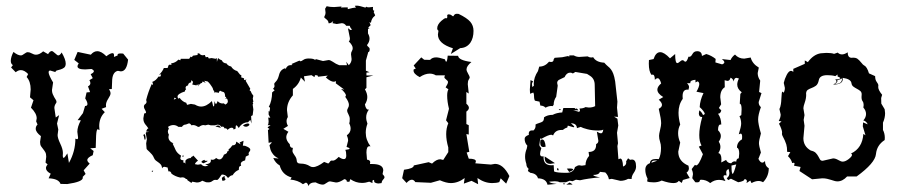

<svg xmlns="http://www.w3.org/2000/svg" viewBox="-20 -633 3150 669"><path d="M214.4 8.3 190.9 7.8Q184.6 -10.3 149.4 -11.7L156.7 -27.8Q140.1 -36.6 140.1 -47.4Q140.1 -53.2 146 -60.1L138.7 -66.4L141.1 -86.9Q141.1 -97.2 137.7 -103Q134.3 -108.9 130.4 -113.5Q126.5 -118.2 123 -123.5Q119.6 -128.9 119.6 -138.7L122.6 -158.7Q104.5 -172.4 104.5 -184.6Q104.5 -192.9 110.8 -199.2L106 -210L107.9 -220.7Q107.9 -237.8 87.9 -257.8L96.7 -283.7L84.5 -293.9L86.9 -321.3Q86.9 -349.1 72.8 -364.7L78.1 -375Q64.9 -388.7 52.7 -388.7Q43.5 -388.7 34.7 -381.3L18.6 -397.9L24.9 -406.2Q17.6 -410.6 17.6 -420.9Q17.6 -434.1 26.9 -452.1Q42 -439.9 52.7 -439.9Q57.6 -439.9 64.7 -445.6Q71.8 -451.2 76.7 -451.2Q83 -451.2 90.8 -446.8Q98.6 -442.4 105.5 -442.4Q117.2 -442.4 130.4 -454.1L147.5 -444.3Q153.8 -455.1 160.6 -455.1Q163.6 -455.1 171.9 -447.5Q180.2 -439.9 182.6 -439.9Q189 -439.9 194.8 -450.2Q209 -425.8 209 -411.6Q209 -401.4 203.4 -397.2Q197.8 -393.1 191.2 -391.1Q184.6 -389.2 179 -387.7Q173.3 -386.2 173.3 -381.8L155.3 -387.2Q149.4 -387.2 149.4 -381.3Q149.4 -371.6 165 -345.7L161.1 -319.3Q161.1 -311.5 163.6 -305.4Q166 -299.3 168.9 -294.4Q171.9 -289.6 174.3 -285.6Q176.8 -281.7 176.8 -278.3Q176.8 -275.9 175.8 -274.4Q169.4 -265.6 169.4 -256.8L174.3 -223.6L186 -231.9L178.7 -202.6L183.1 -181.6L180.7 -162.6Q180.7 -151.9 189.9 -132.6Q199.2 -113.3 199.2 -100.1L198.7 -90.3Q198.7 -83 201.7 -83Q205.1 -83 214.8 -98.6L220.2 -65.4Q242.7 -105.5 242.7 -149.9L248.5 -147.9Q252 -147.9 252 -153.8L249.5 -173.8Q249.5 -191.4 261.7 -213.9L250.5 -214.4L269 -238.8L276.4 -263.7Q284.7 -263.7 284.7 -270.5Q284.7 -277.8 276.9 -290L281.7 -311L293.9 -312L286.6 -332Q294.9 -336.4 294.9 -343.3Q294.9 -348.6 291.5 -353.5L303.2 -360.8L295.9 -374.5Q307.1 -379.9 307.1 -384.8Q307.1 -388.7 298.8 -392.6L276.9 -391.1Q250 -391.1 250 -401.9Q250 -406.2 254.4 -412.1L238.8 -424.3L250.5 -452.1L296.4 -442.4Q306.6 -454.6 318.8 -454.6Q333.5 -454.6 350.6 -437Q364.3 -447.8 372.1 -447.8Q377.4 -447.8 377.4 -439.9L377 -434.6L390.1 -439.9L389.6 -441.9Q389.6 -446.8 400.4 -446.8L409.2 -446.3L426.3 -425.3Q421.9 -384.3 400.9 -384.3L390.6 -386.2Q370.6 -381.8 370.6 -347.7L369.6 -322.8L359.9 -322.3Q365.2 -314 365.2 -307.6Q365.2 -301.3 357.2 -289.1Q349.1 -276.9 349.1 -266.1L349.6 -259.8L334 -253.9L345.2 -242.2Q325.7 -223.1 325.7 -193.4L326.7 -179.7L320.8 -182.6Q317.9 -182.6 316.7 -176.3Q315.4 -169.9 314.9 -160.2Q314.5 -150.4 314.2 -139.2Q314 -127.9 313.5 -117.7L294.4 -116.2L306.2 -106.9L303.2 -92.3Q284.2 -84 284.2 -75.2Q284.2 -69.8 292.5 -63L271.5 -39.6L278.3 -26.9L268.1 -16.6L268.6 -13.7Q268.6 0.5 214.4 8.3Z M647 4.4 633.3 -4.9Q632.3 -9.3 630.4 -9.3L628.4 -8.8Q623.5 -15.1 615.2 -15.1L608.4 -14.2Q590.3 -18.1 577.6 -27.8Q575.2 -36.1 569.3 -36.1L566.9 -35.6L564 -49.3L553.2 -51.8Q547.4 -51.8 544.9 -46.4Q543.9 -55.2 540.3 -59.6Q536.6 -64 532 -67.1Q527.3 -70.3 522.9 -73.7Q518.6 -77.1 516.1 -83.5Q513.7 -89.8 509.5 -94.7Q505.4 -99.6 501.2 -103.5Q497.1 -107.4 493.9 -110.4Q490.7 -113.3 490.7 -115.2L489.3 -133.3L491.7 -147.9L487.8 -169.4L489.3 -172.4L500.5 -173.3L489.3 -174.8Q492.7 -185.5 497.1 -185.5Q494.6 -189.9 491.7 -193.1Q488.8 -196.3 486.1 -200Q483.4 -203.6 481.4 -208.5Q479.5 -213.4 479.5 -220.7L482.4 -237.8Q488.8 -237.8 488.8 -241.7Q488.8 -244.6 485.1 -250.7Q481.4 -256.8 481.4 -261.2Q481.4 -267.1 486.1 -270.3Q490.7 -273.4 490.7 -278.8L489.3 -284.7Q496.1 -312 508.8 -340.3L511.7 -336.9L513.2 -339.8L510.7 -347.7Q523.4 -352.1 532.2 -366.2H538.6L541.5 -372.6L540 -374L534.2 -372.1Q546.9 -384.8 550.8 -396H564Q565.4 -399.9 566.7 -403.8Q567.9 -407.7 572.3 -407.7L577.6 -406.7L576.2 -412.1Q591.8 -414.1 601.6 -425.3L608.4 -422.9L609.9 -428.2H639.2L644.5 -436L648.4 -433.6L652.3 -439L668.5 -441.4V-446.8L673.8 -447.3Q679.2 -440.4 686.5 -440.4L693.8 -441.4L696.8 -433.6L704.6 -434.6L707.5 -429.2L717.3 -430.7L731.4 -428.2L735.4 -430.7L735.8 -417.5L739.7 -430.7Q745.1 -425.3 752.9 -422.9Q757.3 -412.6 769 -412.1Q774.4 -403.3 785.2 -401.4Q792.5 -389.2 806.6 -385.3L816.4 -373Q821.3 -371.6 821.3 -368.2L819.8 -363.8L830.6 -359.9L830.1 -356.9Q830.1 -354 832.5 -354L838.9 -356L835.9 -351.6L852.1 -323.7L849.6 -318.4L853.5 -315.4Q856 -307.6 862.8 -299.3L860.8 -289.6L862.8 -278.3L860.4 -276.9L862.3 -272.5L860.4 -268.6L862.8 -251.5L860.4 -231.4L855 -228.5L856.4 -202.6L852.1 -215.3L844.2 -207Q823.2 -206.5 812 -187Q806.2 -196.3 803.2 -196.3Q800.8 -196.3 800.8 -184.6L793.9 -181.6Q793.9 -188 787.1 -188Q780.3 -188 772.9 -180.2Q770.5 -186 764.6 -186L762.2 -185.5Q760.3 -191.9 755.9 -191.9L751.5 -190.9Q745.6 -198.7 737.8 -198.7L729 -196.3H714.4L705.6 -198.7L695.3 -196.3L689.5 -197.3Q681.6 -197.3 673.8 -190.9H669.9Q660.6 -197.3 652.3 -197.3L647 -196.3Q643.1 -203.1 638.2 -203.1L627.9 -199.2Q619.1 -199.2 613.8 -190.9H601.6Q593.8 -197.3 584 -197.3Q574.7 -197.3 565.4 -190.9L568.4 -184.6Q564.9 -179.7 564.9 -174.8Q564.9 -168.9 568.4 -164.1L566.9 -155.8Q566.9 -141.1 584.5 -133.3L581.5 -132.3Q585.4 -125.5 587.6 -119.9Q589.8 -114.3 592.5 -109.1Q595.2 -104 599.4 -99.6Q603.5 -95.2 610.8 -90.8L608.4 -81.5Q608.4 -74.7 619.1 -74.7L618.7 -70.3Q618.7 -65.4 621.6 -65.4L624.5 -66.4L626 -61V-73.2Q632.3 -82.5 647 -82.5L644.5 -85.4Q650.4 -86.4 653.8 -90.8L669.9 -73.2Q660.6 -66.9 659.2 -61L669.4 -59.1L680.7 -61Q686.5 -53.7 695.8 -53.7L706.1 -55.7L694.8 -60.5Q714.8 -62 714.8 -73.2L714.4 -77.1L720.2 -76.2Q727.1 -76.2 732.9 -82.5Q739.3 -77.6 744.6 -77.6Q754.4 -77.6 760.3 -94.2Q771.5 -98.1 771.5 -103L771 -105Q776.9 -105.5 776.9 -109.9L776.4 -112.8Q783.7 -117.2 789.6 -126.5Q803.2 -126.5 803.2 -139.6L818.4 -129.9L814.9 -136.7L828.6 -142.6L826.2 -125L829.6 -125.5Q834 -125.5 841.8 -121.6Q852.1 -116.7 852.1 -111.3Q852.1 -107.4 849.1 -104.5Q846.2 -101.6 846.2 -97.7L847.2 -92.8L836.4 -87.4L834 -74.2Q818.8 -70.3 818.8 -61.5L820.3 -55.7Q812.5 -54.2 812.5 -46.9L812 -41Q799.3 -36.6 790.5 -22.5Q781.7 -21.5 776.9 -14.2H772.9Q766.6 -24.9 752.9 -24.9Q751 -22.9 749 -20Q740.2 -5.9 736.3 -5.9L730 -6.3Q724.6 -6.3 719.5 -2Q714.4 2.4 706.1 2.4L698.2 2L684.6 -3.4Q676.8 2.9 665.5 2.9L649.9 0ZM723.1 -261.7 726.1 -264.2 727.5 -280.8Q730 -271 732.4 -271Q735.4 -271 738.3 -280.8Q745.6 -272.5 754.9 -272.5L759.8 -272.9L765.1 -268.6Q773.9 -272.9 773.9 -279.8Q773.9 -285.2 770.5 -290L765.1 -288.6L768.6 -294.4L764.6 -295.9Q764.2 -303.7 762.9 -307.1Q761.7 -310.5 759.8 -311.8Q757.8 -313 754.9 -313.5Q752 -314 747.6 -316.9Q742.7 -314.5 742.2 -309.1Q738.8 -311 729.5 -311.5L727.1 -309.6L726.1 -315.9Q722.7 -318.4 722.4 -321.5Q722.2 -324.7 719 -329.8Q715.8 -335 711.9 -340.1Q708 -345.2 703.6 -349.1L691.4 -351.6L696.8 -344.2L686 -349.1L683.6 -343.8Q677.7 -343.8 676.3 -337.9L673.3 -339.8Q670.9 -339.8 670.9 -332Q668.9 -338.4 667 -338.4Q665 -338.4 664.6 -335.4L649.9 -338.4L652.3 -346.2Q652.3 -351.1 646 -353V-346.2Q635.3 -344.2 635.3 -335.4Q626.5 -334 626.5 -326.2L628.4 -321.3Q624.5 -320.3 624.5 -314.5Q598.6 -306.2 598.6 -296.4Q598.6 -292 603 -288.6L605.5 -292.5Q615.7 -278.3 628.9 -274.9L631.8 -267.6L645 -271L659.2 -268.6Q670.4 -261.7 680.7 -261.7Q699.2 -261.7 718.3 -280.8ZM585.4 -286.1 594.2 -289.1 588.4 -293ZM836.9 -191.4Q832 -191.4 826.7 -195.3Q831.5 -201.2 845.2 -203.1L849.6 -198.2Q843.8 -191.4 836.9 -191.4ZM749.5 -187.5 730.5 -192.4Q735.4 -195.8 739.7 -195.8Q745.6 -195.8 749.5 -187.5ZM485.4 -145.5Q483.4 -145.5 481 -159.2L479 -162.6L483.4 -165.5Q485.4 -165.5 486.8 -157.7L487.3 -151.9Q487.3 -147.9 485.4 -145.5ZM615.2 -86.4 617.7 -93.3 620.1 -87.9ZM689 -64Q682.1 -66.4 682.1 -69.3Q682.1 -72.3 691.9 -76.2L694.3 -72.8H703.6Q703.6 -70.3 689 -64ZM511.7 -33.7 507.8 -37.1 513.7 -38.6ZM761.2 -3.4H754.4L752.9 -13.2L759.8 -18.6H763.7L762.7 -14.6Q762.7 -11.2 766.6 -8.8Z M1054.7 15.6Q1051.8 3.4 1045.4 3.4L1035.6 8.8Q1018.1 -4.9 991.7 -7.3L996.1 -14.6Q962.9 -23.9 954.6 -56.6Q939.9 -64.5 932.1 -82.5L950.2 -80.6Q950.2 -81.5 946.3 -83.3Q942.4 -85 937 -89.6Q931.6 -94.2 926.5 -102.8Q921.4 -111.3 918.9 -127Q926.8 -134.8 926.8 -137.7L916 -135.3L913.6 -180.2Q918.5 -182.1 918.5 -184.1L912.6 -188Q912.6 -190.9 922.9 -196.8H912.6Q916 -200.2 916 -210.4L914.6 -223.6L921.9 -222.7L916 -233.9V-246.1L918.9 -244.1L920.9 -254.4Q920.9 -260.3 916.5 -260.3Q927.7 -281.2 928.2 -311L937 -318.4L931.2 -323.7Q936.5 -328.1 936.5 -333.5L935.5 -340.3Q935.5 -343.3 941.9 -349.6Q948.2 -356 952.1 -371.1Q956.5 -390.6 974.1 -395.5L975.1 -391.6Q980 -406.2 993.7 -406.2Q994.1 -405.8 995.1 -405.8Q996.6 -405.8 999 -407.7L995.1 -409.7L1023.4 -421.9L1026.4 -419.4Q1030.3 -419.4 1036.9 -424.3Q1043.5 -429.2 1055.7 -429.2Q1074.7 -429.2 1078.6 -423.3L1079.6 -427.2L1105.5 -420.4L1125 -423.8Q1130.4 -423.8 1139.2 -418Q1150.9 -409.7 1162.1 -405.8H1189L1186.5 -418L1195.3 -405.8Q1205.1 -415.5 1205.1 -427.2L1203.1 -443.8Q1203.1 -450.7 1206.1 -455.1Q1209 -459.5 1209 -465.3Q1209 -475.1 1195.3 -488.8Q1199.2 -491.2 1199.2 -500L1192.4 -534.7L1201.2 -528.3L1207 -530.3Q1200.7 -534.7 1198.7 -543H1186.5Q1180.2 -552.2 1170.9 -552.2L1153.3 -549.3L1138.7 -552.2L1141.1 -560.1Q1134.3 -551.8 1125 -551.8Q1124.5 -557.6 1122.1 -561Q1118.2 -565.4 1112.3 -569.8Q1109.9 -571.3 1109.9 -573.2Q1109.9 -575.7 1112.1 -579.3Q1114.3 -583 1114.3 -589.4L1112.8 -602.5L1118.2 -611.3Q1128.9 -608.4 1144 -608.4L1170.4 -610.4L1167.5 -606.9L1191.4 -607.4L1191.9 -601.1Q1210.4 -606.4 1220.2 -606.4L1216.3 -612.8L1223.6 -613.3Q1231.4 -613.3 1253.4 -606.4L1255.9 -609.9Q1258.3 -607.4 1265.1 -607.4L1279.8 -608.9L1279.3 -603Q1279.3 -595.7 1284.2 -595.7L1282.2 -590.3L1287.1 -580.1Q1287.1 -578.6 1285.2 -577.1Q1274.4 -568.8 1272.5 -553.7L1267.1 -555.7L1271.5 -545.4L1263.2 -537.1L1267.6 -532.7L1262.2 -533.2V-516.6Q1267.6 -506.8 1267.6 -498.5Q1267.6 -486.8 1258.8 -476.1Q1259.3 -472.7 1263.7 -469.5Q1268.1 -466.3 1268.1 -461.9Q1268.1 -451.7 1263.2 -451.7L1254.9 -421.9V-386.7L1267.6 -381.3L1256.8 -379.9V-370.1H1281.2L1256.8 -363.8V-326.7L1251.5 -321.8Q1259.8 -307.6 1259.8 -294.9Q1259.8 -281.7 1251.5 -269Q1254.9 -251 1263.2 -251L1265.6 -251.5Q1255.9 -238.8 1255.9 -224.1Q1255.9 -213.9 1260.3 -202.1Q1254.4 -186 1254.4 -170.9Q1254.4 -145.5 1271 -123L1267.1 -123.5Q1256.8 -123.5 1256.8 -101.6L1258.8 -76.7Q1270 -75.7 1270 -67.4L1269 -61.5H1276.9Q1315.4 -61.5 1315.4 -39.1L1313 -26.4Q1319.8 -19.5 1319.8 -15.1Q1319.8 -12.2 1314.9 -7.1Q1310.1 -2 1309.6 4.9L1299.3 6.3Q1290.5 6.3 1284.2 1.5L1283.2 -6.3L1277.8 -3.9V4.9L1266.6 0Q1253.4 4.4 1241.2 4.4Q1219.7 4.4 1200.7 -8.8L1197.3 0.5L1188.5 0Q1188.5 -7.8 1179.7 -8.8Q1162.6 2.9 1150.9 2.9L1130.4 -1Q1124.5 -1 1117.4 4.6Q1110.4 10.3 1104.5 10.3Q1094.7 10.3 1079.6 2.4Q1059.1 2.4 1054.7 15.6ZM1070.8 -50.8Q1085.4 -50.8 1109.4 -68.8L1123 -63.5Q1126 -63.5 1128.9 -68.6Q1131.8 -73.7 1136.7 -73.7L1140.1 -73.2Q1147.5 -73.2 1160.2 -86.4Q1170.9 -78.6 1178.2 -78.6Q1186.5 -78.6 1186.5 -90.8Q1186.5 -104.5 1183.1 -110.8Q1198.2 -112.3 1198.2 -115.2Q1198.2 -117.7 1187.5 -121.1L1192.9 -142.6Q1192.9 -151.9 1188.5 -161.6Q1201.7 -170.9 1201.7 -184.6Q1201.7 -193.8 1196.8 -203.1Q1198.7 -206.5 1198.7 -218.8Q1198.7 -226.1 1194.1 -234.6Q1189.5 -243.2 1189.5 -247.1Q1189.5 -251.5 1192.6 -256.6Q1195.8 -261.7 1195.8 -267.6Q1195.8 -278.3 1183.1 -295.4L1185.5 -300.3Q1185.5 -307.6 1168.5 -323.2L1179.7 -320.8L1149.9 -342.8L1150.9 -350.1L1143.6 -348.1Q1131.8 -348.1 1115.2 -363.3L1122.1 -369.6L1088.4 -365.7L1085.9 -370.6L1077.6 -371.1L1075.7 -364.3L1065.4 -371.1L1039.1 -367.2L1042.5 -348.1L1028.3 -362.8Q1021.5 -337.9 1000.5 -323.2V-300.8Q980 -277.8 980 -249L982.9 -225.1Q978.5 -218.3 978.5 -210.9Q978.5 -202.1 983.4 -194.3L967.3 -184.1L984.9 -173.8Q977.5 -164.1 977.5 -154.8Q977.5 -142.6 989.7 -130.4Q989.7 -117.7 1000.5 -117.7L999 -107.4Q999 -101.6 1006.1 -92.3Q1013.2 -83 1013.7 -75.2Q1013.7 -63 1026.9 -63Q1046.4 -63 1060.1 -53.7Q1064.5 -50.8 1070.8 -50.8Z M1646 8.8 1623 -2.9 1596.2 6.8 1599.1 -12.7Q1576.2 4.9 1550.8 4.9Q1535.2 4.9 1512.7 -4.9L1481.4 3.9L1427.2 1.5Q1421.9 -6.8 1415 -6.8Q1406.7 -6.8 1396.5 4.4L1381.3 -12.2L1387.7 -41.5Q1421.9 -45.9 1421.9 -56.6L1473.6 -67.9L1485.4 -63Q1500.5 -78.1 1514.2 -78.1L1524.4 -75.7L1542 -103V-119.1Q1534.7 -144.5 1534.7 -165.5Q1534.7 -186.5 1542 -203.6L1534.2 -213.9L1544.4 -253.9Q1538.1 -279.3 1538.1 -299.8Q1538.1 -314.5 1542.5 -321.8L1532.7 -328.6Q1541 -341.3 1541 -347.2Q1541 -351.1 1534.7 -355.7Q1528.3 -360.4 1528.3 -364.3L1530.3 -370.6H1498.5Q1488.8 -376.5 1477.5 -376.5Q1460.4 -376.5 1442.4 -364.3Q1420.9 -375.5 1420.9 -387.2L1421.4 -391.1L1428.7 -394L1421.4 -404.8L1447.8 -433.1L1458 -424.8L1478.5 -424.3Q1485.8 -433.1 1500 -433.1Q1508.8 -433.1 1530.3 -426.3Q1532.7 -418 1534.7 -418Q1538.1 -418 1540 -439L1576.2 -438.5Q1577.6 -422.9 1622.6 -417Q1605.5 -402.8 1605.5 -391.1Q1605.5 -385.7 1611.1 -376.2Q1616.7 -366.7 1616.7 -363.3Q1616.7 -360.8 1613.3 -355.7Q1609.9 -350.6 1609.9 -339.8L1613.3 -307.1L1605 -312.5V-271.5Q1613.8 -264.2 1613.8 -257.3Q1613.8 -250.5 1605 -244.1V-200.7L1613.3 -196.8V-164.1L1605 -166L1615.2 -104L1606 -101.6L1613.3 -80.1Q1638.2 -80.1 1638.2 -70.8L1636.2 -64L1690.4 -59.6L1704.6 -62Q1733.4 -62 1754.9 -19.5L1743.7 6.8L1724.6 -11.7L1719.7 1.5Q1710 4.9 1694.8 4.9Q1668.5 4.9 1643.6 -12.7ZM1550.8 -444.8 1558.1 -464.8Q1505.9 -481 1505.9 -512.7L1507.8 -525.9Q1503.4 -528.8 1503.4 -534.2Q1503.4 -547.4 1517.6 -560.1Q1528.3 -569.8 1533.2 -569.8L1535.6 -569.3Q1538.6 -569.3 1538.6 -574.2L1538.1 -578.1Q1538.1 -583 1543.9 -583Q1549.3 -583 1553.5 -579.6Q1557.6 -576.2 1558.6 -576.2Q1559.6 -576.2 1560.5 -577.6Q1564 -585 1571.8 -585L1578.1 -584.5Q1607.4 -570.3 1618.7 -557.1Q1629.9 -543.9 1629.9 -525.4Q1629.9 -500.5 1619.1 -484.4Q1606.4 -466.3 1583.5 -465.3Z M1887.7 10.7Q1883.3 -10.7 1854.5 -11.7Q1850.1 -28.3 1828.1 -30.8L1819.3 -37.1L1821.8 -44.9Q1814 -51.3 1814 -62Q1809.6 -74.7 1809.6 -87.4Q1809.6 -101.1 1815.4 -115.2L1817.4 -125.5Q1808.1 -134.8 1808.1 -149.4Q1808.1 -158.2 1822.8 -163.1L1822.3 -167Q1822.3 -178.7 1834 -178.7L1838.4 -178.2Q1846.2 -184.6 1846.2 -194.8L1845.7 -198.7Q1849.6 -201.7 1855 -203.1Q1868.2 -207 1871.8 -210.7Q1875.5 -214.4 1875.5 -224.1Q1887.7 -232.9 1905.8 -232.9Q1919.4 -240.2 1939 -241.2L1942.9 -256.8H1983.4L1982.9 -254.9Q1982.9 -253.9 1984.4 -253.9L1990.2 -254.9L1995.6 -248.5L1977.5 -249L1997.6 -243.2Q2001 -245.1 2001 -249L1999 -254.9Q2012.2 -254.9 2020 -259.8L2031.7 -258.3Q2044.4 -258.3 2053.7 -263.2L2052.2 -336.9Q2052.2 -358.4 2036.1 -368.7L2025.4 -375.5L1984.9 -382.3L1976.1 -377Q1971.7 -379.9 1966.8 -379.9Q1954.1 -379.9 1947.3 -364.3L1927.2 -354.5Q1921.4 -350.6 1921.4 -343.8L1923.3 -334.5L1918 -295.9Q1909.2 -283.2 1909.2 -268.1L1905.8 -263.2L1901.4 -263.7Q1891.1 -263.7 1880.9 -257.8Q1874 -265.1 1862.8 -265.1L1859.9 -278.8L1843.8 -282.2Q1840.3 -288.6 1840.3 -304.7L1838.4 -310.5Q1831.5 -309.1 1828.1 -305.7Q1826.2 -309.1 1826.2 -321.3L1828.6 -354L1837.9 -349.1Q1833.5 -345.2 1833.5 -338.9L1835 -329.6L1840.3 -334.5L1839.8 -340.8Q1839.8 -363.3 1854.5 -385.3L1858.9 -400.9Q1878.9 -400.9 1893.1 -418L1899.9 -417Q1909.2 -417 1909.2 -426.3L1912.6 -431.6L1939 -433.6L1960.4 -438L1962.9 -434.1L1963.9 -439.9H1979.5Q1987.3 -435.1 1997.6 -434.6L2027.3 -436.5Q2034.2 -432.6 2040 -432.6L2046.9 -433.6Q2057.1 -416 2085.4 -414.6Q2092.8 -406.2 2098.6 -401.6Q2104.5 -397 2108.9 -391.1Q2113.3 -385.3 2116.9 -376Q2120.6 -366.7 2123.5 -349.1L2131.3 -278.8L2129.9 -257.8L2133.3 -225.6L2119.6 -226.6L2131.3 -219.2L2134.3 -195.8L2129.9 -170.4L2133.3 -133.8L2131.3 -124L2134.8 -78.1L2141.1 -80.6Q2149.9 -80.6 2150.9 -52.7Q2162.1 -56.6 2162.1 -66.9L2161.6 -70.8L2168.5 -81.5L2175.3 -76.2L2182.1 -77.1Q2196.3 -77.1 2196.3 -52.7Q2196.3 -42 2188.5 -31Q2180.7 -20 2180.7 -9.3L2168.5 -9.8Q2155.8 -2.9 2141.6 -2.9L2111.8 -9.8L2101.6 -8.3Q2099.1 -22.5 2088.9 -32.2L2070.3 -34.2Q2066.9 -23.4 2046.9 -23.4Q2048.3 -18.6 2070.8 -15.1Q2027.8 -11.2 2001 -4.9L1986.8 -6.8L1974.6 -1.5L1965.3 -3.4L1951.7 2H1930.2Q1923.8 -1.5 1912.6 -1.5L1894 0Q1894 4.9 1919.9 7.8ZM1953.1 -30.8Q1978.5 -30.8 1983.4 -50.8Q1992.7 -57.1 1998.5 -57.1L2007.3 -55.7L2020 -57.6Q2020.5 -76.2 2032.7 -89.8L2030.8 -103.5Q2057.1 -103.5 2057.1 -127.9V-130.9Q2064.9 -134.3 2064.9 -142.6L2059.6 -174.3Q2068.8 -168.5 2074.2 -168.5Q2080.6 -168.5 2082 -181.6Q2077.1 -178.2 2065.9 -178.2Q2043.9 -178.2 2026.9 -182.6Q2009.8 -187 2003.4 -190.9L1990.2 -186.5Q1989.7 -203.1 1969.2 -203.6Q1981 -193.8 1981 -190.9L1978.5 -189.5L1958.5 -195.3L1956.5 -188.5Q1948.2 -186.5 1940.9 -180.2H1936.5Q1914.6 -180.2 1907.2 -161.1L1901.4 -163.6Q1891.1 -163.6 1866.7 -149.4L1862.3 -150.9L1859.4 -128.4Q1859.4 -123.5 1866.2 -116.7Q1861.8 -104 1861.8 -97.2Q1861.8 -87.9 1869.6 -87.9L1874 -88.4V-84.5Q1874 -57.1 1901.4 -57.1L1909.2 -57.6L1910.6 -35.6Q1919.9 -30.8 1953.1 -30.8ZM1874 -120.6Q1862.3 -120.6 1862.3 -136.7Q1862.3 -140.6 1863 -143.8Q1863.8 -147 1869.1 -147Q1878.9 -147 1881.3 -122.1ZM1897.9 -62Q1877.9 -62 1877.9 -84V-87.9L1913.6 -64.5ZM1963.4 -33.7 1955.1 -45.4 1963.9 -45.9Q1977.1 -45.9 1977.1 -42.5Q1977.1 -39.6 1963.4 -33.7ZM1974.6 10.3H1953.1L1964.8 2.9Q1974.6 8.3 1974.6 10.3ZM1945.8 9.8Q1943.4 9.8 1941.4 6.3H1949.2ZM1931.2 -249Q1928.7 -249 1926.8 -252.4H1934.6ZM1921.4 -40 1920.9 -46.9 1925.3 -45.9 1926.8 -39.6Z M2598.6 4.9 2594.2 -3.9 2581.1 4.9 2582.5 -1.5Q2582.5 -7.8 2574.2 -9.3Q2574.2 -1.5 2552.2 2L2526.9 -10.3L2517.1 -5.4L2512.2 -12.2Q2521.5 -18.1 2521.5 -30.3L2519 -43.9Q2510.3 -41.5 2510.3 -31.7L2511.7 -21.5L2506.3 -22.5Q2501 -22.5 2501 -18.1Q2501 -13.2 2507.8 -2Q2496.1 -6.3 2485.4 -6.3Q2468.8 -6.3 2454.6 4.9Q2440.4 -6.8 2422.9 -6.8L2418.9 -5.9Q2418.9 2.4 2409.2 2.4L2402.8 2L2392.1 -12.2L2394.5 -25.4Q2394.5 -34.2 2390.1 -43.9L2401.4 -58.6L2405.3 -56.6Q2415 -56.6 2429.2 -95.7L2415 -122.1L2424.3 -126Q2416.5 -139.6 2416.5 -162.6Q2416.5 -188.5 2426.8 -225.1Q2415 -225.1 2415 -237.8L2416.5 -248.5Q2424.8 -243.2 2429.7 -231.9L2436 -235.8Q2434.1 -245.1 2418 -259.8Q2418.9 -283.2 2431.2 -308.6L2406.7 -313.5Q2416.5 -330.6 2416.5 -339.8Q2416.5 -347.2 2410.6 -349.6L2403.3 -345.7V-355Q2385.3 -353.5 2385.3 -345.7L2385.7 -343.3L2373.5 -342.8Q2380.9 -336.9 2380.9 -329.1L2378.9 -320.3L2375 -320.8Q2358.4 -320.8 2358.4 -297.9L2358.9 -288.6Q2344.2 -268.6 2344.2 -240.2Q2344.2 -221.7 2350.1 -199.2Q2342.8 -184.6 2342.8 -168.9Q2342.8 -152.8 2350.1 -136.2L2343.3 -104.5Q2343.3 -70.8 2378.9 -55.7L2380.4 -46.9Q2380.4 -37.1 2372.1 -31.7L2383.3 -12.7L2359.4 -5.9L2355.5 4.4L2345.2 -2.9Q2340.3 4.9 2326.2 4.9Q2311 4.9 2285.6 -3.9Q2273.4 2.4 2257.8 2.4Q2241.2 2.4 2234.9 -1L2236.3 -10.7Q2228.5 -25.9 2228.5 -41.5Q2228.5 -58.6 2244.6 -64.5Q2245.1 -79.1 2266.6 -79.1L2275.4 -78.6Q2283.2 -93.8 2283.2 -117.7Q2283.2 -129.9 2279.8 -139.6Q2276.4 -149.4 2276.4 -159.7Q2276.4 -166 2280 -180.7Q2283.7 -195.3 2283.7 -203.6Q2283.7 -217.8 2275.4 -253.9Q2286.6 -259.8 2286.6 -267.6Q2286.6 -275.4 2275.4 -285.6L2291 -294.9Q2270.5 -307.1 2270.5 -320.8Q2270.5 -331.1 2283.7 -342.3Q2278.8 -360.4 2271.5 -360.4Q2267.1 -360.4 2261.7 -355Q2261.7 -373 2253.9 -373L2250 -372.1Q2240.7 -384.3 2240.7 -411.6L2241.2 -423.8L2257.3 -427.2Q2265.1 -451.2 2280.3 -451.2Q2294.4 -451.2 2314.5 -429.7L2332.5 -444.8Q2332.5 -413.1 2339.8 -413.1Q2343.3 -413.1 2348.9 -418.2Q2354.5 -423.3 2357.9 -423.3Q2361.3 -423.3 2363.5 -420.7Q2365.7 -418 2368.2 -418Q2373.5 -418 2378.9 -435.5L2381.8 -435.1Q2387.7 -435.1 2392.8 -444.8Q2397.9 -454.6 2409.2 -454.6Q2425.3 -454.6 2425.8 -438L2440.9 -444.8Q2459 -439.5 2473.6 -427.7L2472.7 -415.5L2496.1 -408.7Q2503.9 -411.6 2503.9 -416Q2503.9 -420.4 2495.1 -427.2L2525.4 -423.8Q2530.3 -435.1 2541 -442.9Q2553.7 -428.7 2573.2 -428.7L2595.7 -432.6Q2601.1 -411.1 2624 -397.5L2620.1 -378.4Q2620.1 -364.3 2628.9 -352.1L2625 -312.5L2633.3 -308.6L2623.5 -277.3Q2623.5 -266.1 2631.3 -259.8Q2621.6 -232.9 2621.6 -216.8Q2621.6 -201.2 2631.3 -168Q2624.5 -143.6 2624.5 -134.3Q2624.5 -125 2631.3 -101.6L2622.6 -79.6Q2628.9 -66.4 2636.2 -66.4Q2641.1 -66.4 2645.5 -72.3Q2645.5 -54.2 2658.7 -46.9Q2658.7 -18.1 2638.7 2Q2631.3 -2.4 2623 -2.4Q2611.8 -2.4 2598.6 4.9ZM2527.8 -64Q2533.2 -70.8 2540 -70.8L2545.4 -69.8Q2545.9 -80.6 2554.2 -81.5L2555.7 -98.1Q2555.7 -115.7 2547.9 -118.7Q2547.9 -137.7 2565.4 -147.5L2565.9 -156.2Q2565.9 -167.5 2560.5 -167.5L2554.2 -165Q2562.5 -192.4 2562.5 -202.1Q2562.5 -216.3 2556.6 -228L2563 -231.9L2564 -252Q2564 -271.5 2557.6 -271.5L2559.6 -305.7L2564.5 -311.5Q2548.8 -323.2 2548.8 -338.4Q2548.8 -348.1 2554.7 -359.4L2546.4 -361.8Q2538.1 -361.8 2536.6 -349.1Q2533.7 -359.4 2525.4 -362.3Q2522.9 -351.1 2514.6 -351.1L2504.9 -353.5L2505.4 -329.1Q2489.7 -319.3 2489.7 -293.9L2492.7 -269.5L2484.9 -256.8L2493.2 -248.5Q2490.7 -236.8 2481.9 -236.8Q2492.7 -221.7 2493.2 -199.2H2490.7Q2481.9 -199.2 2481.9 -179.2Q2491.7 -169.4 2491.7 -159.2Q2491.7 -149.9 2484.4 -139.2Q2490.2 -130.9 2490.2 -121.1Q2490.2 -110.4 2482.9 -99.6Q2493.7 -97.7 2493.7 -77.6L2493.2 -66.9L2509.8 -75.7Q2515.1 -64.5 2527.8 -64ZM2532.7 -27.3Q2536.6 -27.3 2545.4 -60.1L2528.8 -56.2Q2528.8 -27.3 2532.7 -27.3ZM2250 -65.9 2270.5 -73.2 2263.2 -73.7Q2250 -73.7 2250 -65.9Z M2897.9 -1Q2892.6 -1 2887.2 -2.7Q2881.8 -4.4 2875.5 -6.3Q2869.1 -8.3 2861.8 -10Q2854.5 -11.7 2845.2 -11.7L2809.6 -8.3L2765.6 -37.1L2769.5 -51.3L2746.6 -55.7L2748.5 -62.5Q2748.5 -65.9 2745.1 -65.9L2740.2 -64.9Q2737.3 -77.6 2725.6 -88.9L2733.9 -103L2722.7 -104Q2722.7 -120.1 2719.7 -129.9Q2715.3 -143.6 2707.5 -157.7Q2704.6 -162.6 2704.6 -167L2705.1 -170.9Q2705.1 -181.2 2694.3 -202.1L2703.1 -210L2693.4 -211.4Q2700.2 -224.1 2700.2 -233.9L2695.8 -252.9Q2695.8 -254.4 2696.8 -255.6Q2697.8 -256.8 2698.7 -260.3Q2699.7 -263.7 2700.9 -270.3Q2702.1 -276.9 2702.6 -289.6Q2703.6 -314 2706.1 -314L2710 -310.1Q2710.9 -310.1 2712.9 -314.9Q2714.8 -319.8 2714.8 -326.7L2710.9 -344.2Q2713.9 -357.9 2721.2 -372.1Q2728.5 -386.2 2736.3 -386.2Q2740.2 -386.2 2744.1 -382.3V-393.1L2784.2 -410.6V-422.4L2794.9 -416.5Q2814.5 -443.4 2839.8 -447.3L2859.4 -448.7Q2877.4 -448.7 2886.2 -445.3L2898.9 -449.7Q2905.3 -443.4 2914.1 -443.4Q2922.4 -443.4 2933.6 -450.7Q2933.6 -431.6 2947.8 -431.6L2952.6 -432.1Q2960.9 -432.1 2966.3 -429.2Q2973.1 -424.8 2982.9 -412.6Q2986.3 -407.7 2991.2 -404.8Q3001 -400.4 3007.8 -377.4L3029.3 -367.7Q3029.3 -354.5 3034.9 -347.4Q3040.5 -340.3 3040.5 -335L3040 -330.1Q3040 -319.3 3053.7 -302.7L3050.3 -291.5L3050.8 -272L3062.5 -252.4L3064 -238.8Q3064 -222.2 3056.6 -205.6V-180.2Q3063 -168 3063 -152.8L3062.5 -145Q3035.2 -127.4 3032.2 -96.2Q3029.3 -64.9 2964.8 -18.1H2931.6Q2916 -1 2897.9 -1ZM2916 -69.8Q2925.8 -69.8 2937.3 -78.9Q2948.7 -87.9 2948.7 -93.3Q2948.7 -96.2 2945.3 -98.1Q2984.9 -116.7 2988.3 -166.5L2995.6 -161.6L2986.3 -192.9L2987.3 -206.5L3003.4 -199.7Q2999 -210.4 2988.3 -213.4Q2997.6 -224.1 2997.6 -235.8Q2997.6 -247.6 2988.3 -258.3L2989.3 -267.1Q2989.3 -275.4 2985.6 -280.3Q2981.9 -285.2 2981.9 -294.9L2982.4 -304.7Q2982.4 -312 2977.3 -316.2Q2972.2 -320.3 2965.6 -323.7Q2959 -327.1 2953.4 -331.3Q2947.8 -335.4 2946.8 -343.3Q2944.8 -357.9 2916 -361.8L2916.5 -357.4Q2916.5 -338.4 2882.8 -338.4Q2894.5 -344.2 2894.5 -349.6Q2894.5 -353 2890.1 -356Q2907.2 -357.9 2908.2 -359.9Q2908.2 -362.8 2898.4 -366.7V-373.5L2890.6 -367.7Q2878.9 -371.1 2862.8 -371.1Q2835.9 -371.1 2833 -353.5Q2830.1 -339.4 2822.8 -334.2Q2815.4 -329.1 2807.9 -326.4Q2800.3 -323.7 2794.4 -319.8Q2788.6 -315.9 2788.6 -304.7L2789.1 -304.2Q2789.1 -290 2784.2 -276.1Q2779.3 -262.2 2779.3 -255.9L2783.2 -231.9L2780.3 -215.3L2783.2 -194.8L2779.3 -151.4Q2779.3 -123 2805.2 -108.4Q2816.9 -106 2822.5 -100.1Q2828.1 -94.2 2831.3 -88.1Q2834.5 -82 2837.2 -77.4Q2839.8 -72.8 2846.7 -72.8L2882.8 -81.1Q2891.1 -81.1 2900.9 -75.4Q2910.6 -69.8 2916 -69.8ZM2898.9 -341.3Q2914.1 -344.2 2914.1 -359.9Q2906.7 -355 2895 -354.5L2898.9 -352.1Q2896.5 -344.7 2889.2 -340.3Z"/></svg>

Font: Truetypewriter PolyglOTT
Style: Regular
Weight: 400
Designer: Sergey Beatoff a.k.a. Sam_T
Version: Version 3.76